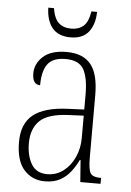

<svg xmlns="http://www.w3.org/2000/svg" viewBox="-53 -763 552 812"><g transform="rotate(5 223.0 -356.5)"><path d="M168 10Q114 10 79.5 -28.5Q45 -67 45 -147Q45 -225 92.5 -262.5Q140 -300 239 -304L308 -307V-371Q308 -442 288 -477.5Q268 -513 211 -513Q157 -513 135 -483Q113 -453 113 -393Q80 -393 80 -441Q80 -482 113.5 -512.5Q147 -543 213 -543Q282 -543 315.5 -502.5Q349 -462 349 -372V-107Q349 -54 359.5 -39.5Q370 -25 401 -25H404V0H318L311 -93H308Q295 -66 277 -42.5Q259 -19 232.5 -4.5Q206 10 168 10ZM175 -21Q214 -21 244 -44Q274 -67 291 -104.5Q308 -142 308 -186V-281L243 -278Q156 -274 121.5 -240Q87 -206 87 -145Q87 -92 108 -56.5Q129 -21 175 -21ZM223 -606Q171 -606 145.5 -637.5Q120 -669 119 -723H143Q150 -679 170 -661Q190 -643 223 -643Q255 -643 275 -660.5Q295 -678 302 -723H326Q325 -670 300 -638Q275 -606 223 -606Z"/></g></svg>

Font: Noto Serif Myanmar Condensed ExtraLight
Style: Regular
Weight: 200
Width: 3
Designer: Ben Mitchell and the Monotype Design Team
Foundry: Monotype Imaging Inc.
Version: Version 2.106; ttfautohint (v1.8.4.7-5d5b)